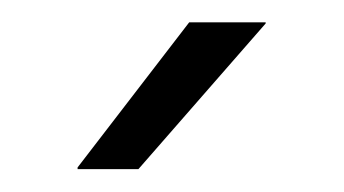

<svg xmlns="http://www.w3.org/2000/svg" viewBox="-20 -702 308 172"><path d="M149.5 -682H218V-681L104 -550.5H49.5V-552Z"/></svg>

Font: Anek Odia Medium Light
Style: Regular
Weight: 300
Version: Version 1.003